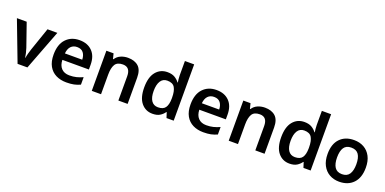

<svg xmlns="http://www.w3.org/2000/svg" viewBox="-11 -1593 4880 2436"><g transform="rotate(20 2429.0 -375.0)"><path d="M206 0 0 -542H132L241 -229Q251 -199 259 -164.5Q267 -130 270 -106H274Q277 -131 286 -165.5Q295 -200 305 -229L413 -542H546L339 0Z M845 -552Q954 -552 1017.5 -487Q1081 -422 1081 -306V-242H723Q725 -168 764 -127.5Q803 -87 872 -87Q924 -87 966 -97.5Q1008 -108 1052 -128V-27Q1011 -8 968.5 1Q926 10 866 10Q787 10 725.5 -20.5Q664 -51 629.5 -112.5Q595 -174 595 -267Q595 -406 664 -479Q733 -552 845 -552ZM845 -459Q794 -459 762.5 -426.5Q731 -394 725 -330H959Q958 -386 930.5 -422.5Q903 -459 845 -459Z M1498 -552Q1589 -552 1640.5 -505Q1692 -458 1692 -353V0H1567V-328Q1567 -450 1466 -450Q1390 -450 1361.5 -402.5Q1333 -355 1333 -265V0H1208V-542H1305L1323 -471H1329Q1356 -513 1401.5 -532.5Q1447 -552 1498 -552Z M2029 10Q1935 10 1876.5 -61Q1818 -132 1818 -270Q1818 -409 1877 -480.5Q1936 -552 2032 -552Q2092 -552 2130.5 -529Q2169 -506 2193 -473H2198Q2195 -487 2192 -515.5Q2189 -544 2189 -570V-760H2314V0H2217L2194 -71H2189Q2166 -37 2128 -13.5Q2090 10 2029 10ZM2067 -91Q2137 -91 2165.5 -131.5Q2194 -172 2195 -253V-269Q2195 -356 2167.5 -403Q2140 -450 2065 -450Q2007 -450 1976.5 -402Q1946 -354 1946 -268Q1946 -182 1977 -136.5Q2008 -91 2067 -91Z M2694 -552Q2803 -552 2866.5 -487Q2930 -422 2930 -306V-242H2572Q2574 -168 2613 -127.5Q2652 -87 2721 -87Q2773 -87 2815 -97.5Q2857 -108 2901 -128V-27Q2860 -8 2817.5 1Q2775 10 2715 10Q2636 10 2574.5 -20.5Q2513 -51 2478.5 -112.5Q2444 -174 2444 -267Q2444 -406 2513 -479Q2582 -552 2694 -552ZM2694 -459Q2643 -459 2611.5 -426.5Q2580 -394 2574 -330H2808Q2807 -386 2779.5 -422.5Q2752 -459 2694 -459Z M3347 -552Q3438 -552 3489.5 -505Q3541 -458 3541 -353V0H3416V-328Q3416 -450 3315 -450Q3239 -450 3210.5 -402.5Q3182 -355 3182 -265V0H3057V-542H3154L3172 -471H3178Q3205 -513 3250.5 -532.5Q3296 -552 3347 -552Z M3878 10Q3784 10 3725.5 -61Q3667 -132 3667 -270Q3667 -409 3726 -480.5Q3785 -552 3881 -552Q3941 -552 3979.5 -529Q4018 -506 4042 -473H4047Q4044 -487 4041 -515.5Q4038 -544 4038 -570V-760H4163V0H4066L4043 -71H4038Q4015 -37 3977 -13.5Q3939 10 3878 10ZM3916 -91Q3986 -91 4014.5 -131.5Q4043 -172 4044 -253V-269Q4044 -356 4016.5 -403Q3989 -450 3914 -450Q3856 -450 3825.5 -402Q3795 -354 3795 -268Q3795 -182 3826 -136.5Q3857 -91 3916 -91Z M4809 -272Q4809 -137 4739 -63.5Q4669 10 4549 10Q4475 10 4417 -23Q4359 -56 4326 -119Q4293 -182 4293 -272Q4293 -407 4362.5 -479.5Q4432 -552 4552 -552Q4627 -552 4685 -519.5Q4743 -487 4776 -424.5Q4809 -362 4809 -272ZM4421 -272Q4421 -186 4452 -139Q4483 -92 4551 -92Q4619 -92 4650 -139Q4681 -186 4681 -272Q4681 -359 4650 -404.5Q4619 -450 4550 -450Q4482 -450 4451.5 -404.5Q4421 -359 4421 -272Z"/></g></svg>

Font: Noto Sans Medefaidrin SemiBold
Style: Regular
Weight: 600
Designer: Dalton Maag Ltd
Foundry: Dalton Maag Ltd
Version: Version 1.002; ttfautohint (v1.8.4.7-5d5b)